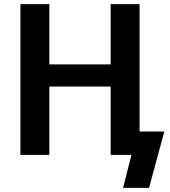

<svg xmlns="http://www.w3.org/2000/svg" viewBox="-20 -750 825 930"><path d="M516 -331H219V0H79V-730H219V-438H516V-730H656V-113H776L702 160H576L617 0H590H516Z"/></svg>

Font: Mplus 1p Bold
Style: Bold
Weight: 700
Version: Version 1.061